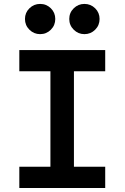

<svg xmlns="http://www.w3.org/2000/svg" viewBox="-20 -945 626 965"><path d="M77.1 0V-106.9H233.4V-586.9H77.1V-693.4H508.8V-586.9H351.6V-106.9H508.8V0ZM181.6 -773.4Q150.4 -773.4 127.9 -795.7Q105.5 -817.9 105.5 -849.6Q105.5 -881.3 127.9 -903.3Q150.4 -925.3 181.6 -925.3Q213.4 -925.3 235.6 -903.3Q257.8 -881.3 257.8 -849.6Q257.8 -817.9 235.6 -795.7Q213.4 -773.4 181.6 -773.4ZM404.3 -773.4Q373 -773.4 350.6 -795.7Q328.1 -817.9 328.1 -849.6Q328.1 -881.3 350.6 -903.3Q373 -925.3 404.3 -925.3Q436 -925.3 458.3 -903.3Q480.5 -881.3 480.5 -849.6Q480.5 -817.9 458.3 -795.7Q436 -773.4 404.3 -773.4Z"/></svg>

Font: Cascadia Mono PL SemiBold
Style: Regular
Weight: 600
Monospace: yes
Designer: Aaron Bell
Foundry: Saja Typeworks
Version: Version 2404.023; ttfautohint (v1.8.4)